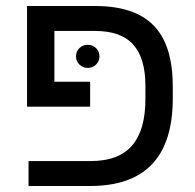

<svg xmlns="http://www.w3.org/2000/svg" viewBox="-20 -619 650 639"><path d="M464 -333Q464 -425 423.5 -470.5Q383 -516 296 -516H161V-347H280V-264H70V-599H297Q428 -599 491.5 -534Q555 -469 555 -331V-291Q555 0 280 0H75V-83H282Q375 -83 419.5 -134.5Q464 -186 464 -290ZM233 -431Q233 -448 244.5 -459Q256 -470 272 -470Q288 -470 299.5 -459Q311 -448 311 -431Q311 -415 299.5 -404Q288 -393 272 -393Q256 -393 244.5 -404Q233 -415 233 -431Z"/></svg>

Font: Noto Sans Hebrew Droid
Style: Regular
Weight: 400
Designer: Monotype Design Team
Foundry: Monotype Imaging Inc.
Version: Version 1.100